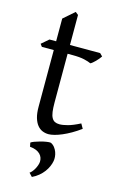

<svg xmlns="http://www.w3.org/2000/svg" viewBox="-132 -679 607 981"><g transform="rotate(15 172.0 -188.5)"><path d="M330.1 -57.1Q306.2 -39.6 282.7 -26.1Q259.3 -12.7 238 -3.7Q216.8 5.4 198.7 10Q180.7 14.6 168 14.6Q150.9 14.6 135.5 8.3Q120.1 2 108.4 -12.5Q96.7 -26.9 89.8 -50.3Q83 -73.7 83 -107.9V-407.7H20L9.8 -421.4L47.9 -454.1H83V-574.2L141.1 -625L156.2 -612.8V-454.1H315.9L330.1 -439.9Q325.7 -433.1 319.1 -425.3Q312.5 -417.5 305.7 -410.6Q298.8 -403.8 292.2 -398.2Q285.6 -392.6 280.8 -390.6Q269 -396.5 245.1 -402.1Q221.2 -407.7 181.6 -407.7H156.2V-149.9Q156.2 -120.6 158.9 -101.1Q161.6 -81.5 168 -70.1Q174.3 -58.6 184.3 -53.7Q194.3 -48.8 209 -48.8Q226.1 -48.8 252 -55.7Q277.8 -62.5 315.9 -82ZM229 140.6Q226.6 154.3 220 169.4Q213.4 184.6 202.9 198.7Q192.4 212.9 177.2 225.6Q162.1 238.3 142.6 247.6L125.5 229.5Q131.8 225.6 138.4 217.5Q145 209.5 150.1 200Q155.3 190.4 158.7 180.4Q162.1 170.4 162.6 162.1Q163.1 151.4 159.7 141.1Q156.2 130.9 147.9 122.3Q139.6 113.8 126.2 108.2Q112.8 102.5 93.8 101.1L89.4 80.1Q93.8 76.2 107.4 71Q121.1 65.9 137.2 61.5Q153.3 57.1 168.5 54.7Q183.6 52.2 191.4 53.7Q203.6 59.6 211.9 70.3Q220.2 81.1 224.6 93.3Q229 105.5 230 117.9Q231 130.4 229 140.6Z"/></g></svg>

Font: Noto Serif Devanagari
Style: Regular
Weight: 400
Designer: Monotype Design Team
Foundry: Monotype Imaging Inc.
Version: Version 1.01